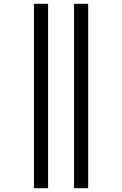

<svg xmlns="http://www.w3.org/2000/svg" viewBox="-20 -843 640 1006"><path d="M368 143V-823H442V143ZM158 143V-823H232V143Z"/></svg>

Font: Iosevka Etoile
Style: Regular
Weight: 400
Designer: Belleve Invis
Foundry: Belleve Invis
Version: Version 33.2.4